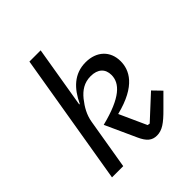

<svg xmlns="http://www.w3.org/2000/svg" viewBox="-206 -870 1013 1013"><g transform="rotate(-45 300.0 -364.0)"><path d="M56.1 0H139.9L187.5 -283.7C194.6 -327.1 215.6 -364.3 243.6 -399.5C271.7 -433.9 305 -457.4 354 -457.4C407 -457.4 436.4 -429.7 436.4 -383.9C436.4 -322.4 384.6 -267.8 221.2 -226.9L299.7 -54.3C321 -6.7 344.1 12.1 380.3 12.1C419.4 12.1 450.6 -10.3 501.8 -62.1L571.4 -131.7L525.9 -178.6L397.4 -60L384.2 -62.1L315.7 -213.4C485.8 -255.7 522 -336.6 522 -401.3C522 -477.6 469.1 -528.1 387.1 -528.1C300.8 -528.1 246.8 -472.7 209.9 -394.2H206L263.8 -740.1H180Z"/></g></svg>

Font: Margiela Mono Italic Text It
Style: Regular
Weight: 400
Designer: Mike Abbink, Paul van der Laan, Pieter van Rosmalen
Foundry: Bold Monday
Version: Version 2.003 2021